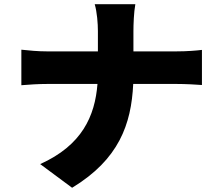

<svg xmlns="http://www.w3.org/2000/svg" viewBox="-20 -821 1040 908"><path d="M81 -586V-418C118 -421 160 -424 207 -424H441C429 -272 368 -134 170 -45L321 67C542 -67 601 -233 610 -424H812C857 -424 911 -421 935 -419V-585C911 -582 866 -578 813 -578H611V-673C611 -705 613 -763 620 -801H428C439 -763 443 -709 443 -674V-578H203C160 -578 117 -582 81 -586Z"/></svg>

Font: Noto Sans CJK TC Black
Style: Regular
Weight: 900
Designer: Ryoko NISHIZUKA 西塚涼子 (kana, bopomofo & ideographs); Paul D. Hunt (Latin, Greek & Cyrillic); Sandoll Communications 산돌커뮤니
Foundry: Adobe
Version: Version 2.004;hotconv 1.0.118;makeotfexe 2.5.65603